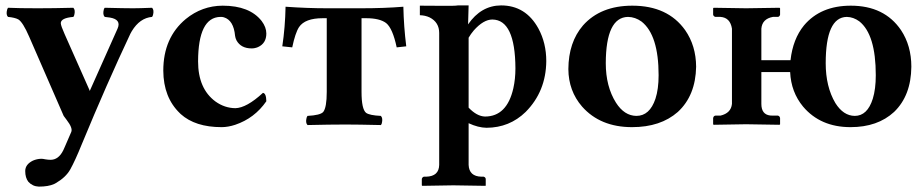

<svg xmlns="http://www.w3.org/2000/svg" viewBox="-20 -465 3430 717"><path d="M242.2 168Q225.6 197.3 188.5 218.8Q184.6 220.7 182.1 222.2Q160.6 231.9 125 231.9Q101.6 231 85.9 213.9Q74.2 198.7 74.2 173.8Q74.2 148.9 103 134.8Q117.7 128.4 133.8 127.9Q140.1 127.9 148.9 129.9Q160.2 131.8 168.9 131.8Q198.7 131.8 216.3 96.2Q219.2 89.8 222.2 83L246.1 27.8Q252.4 13.2 229 -17.1Q221.2 -27.8 217.8 -32.2L88.9 -328.1Q65.4 -382.3 48.3 -392.6Q35.6 -399.4 9.8 -401.9Q1.5 -410.2 6.8 -429.7Q8.3 -434.1 9.8 -436Q49.8 -434.1 121.1 -434.1Q180.2 -434.1 253.9 -436Q262.2 -427.7 257.3 -408.7Q255.9 -404.3 253.9 -401.9Q207 -397.9 207 -378.4Q207.5 -368.2 221.2 -337.9L314 -128.9Q314.9 -126.5 315.4 -125Q315.9 -126.5 315.9 -127L418.9 -357.9Q434.1 -392.1 390.6 -399.4Q382.3 -400.9 371.1 -401.9Q362.8 -410.2 367.7 -429.7Q369.1 -434.1 371.1 -436Q445.3 -434.1 477.1 -434.1Q499.5 -434.1 547.9 -436Q556.2 -427.7 551.3 -408.7Q549.8 -404.3 547.9 -401.9Q502 -397.9 472.2 -348.6Q469.2 -343.3 466.8 -338.9Q379.4 -153.8 285.2 74.2Q260.7 134.8 242.2 168Z M974.6 -86.9Q930.7 -23.4 858.4 1Q831.5 9.8 807.6 9.8Q709 9.8 654.8 -39.1Q652.8 -41 651.9 -42Q590.3 -101.1 589.8 -201.2Q589.8 -324.2 673.8 -394Q734.4 -443.4 811.5 -443.8Q912.1 -443.8 957 -386.7Q974.6 -363.3 974.6 -339.8Q974.6 -303.2 943.4 -289.1Q931.6 -284.2 919.9 -284.2Q879.9 -284.2 863.3 -314Q858.9 -322.8 857.9 -331.1Q852.5 -389.6 815.9 -400.4Q809.6 -402.3 802.7 -401.9Q720.2 -399.9 719.7 -235.8Q719.7 -133.8 784.7 -85.9Q818.8 -61.5 858.9 -61Q900.9 -62 961.9 -118.2Q974.1 -116.7 974.6 -86.9Z M1200.2 -122.1V-397H1185.1Q1119.1 -397 1096.7 -363.8Q1082.5 -341.8 1071.3 -288.1L1034.2 -292Q1044.9 -362.8 1046.4 -439.9Q1126.5 -434.1 1202.1 -434.1H1328.1Q1416 -434.1 1486.3 -439.9Q1487.8 -366.2 1497.1 -292Q1496.1 -292 1461.4 -288.1Q1446.3 -359.4 1421.9 -378.9Q1397.9 -397 1347.2 -397H1330.1V-122.1Q1330.1 -57.1 1347.2 -43.5Q1360.4 -34.2 1402.3 -32.2Q1410.6 -23.9 1405.8 -4.4Q1404.3 0 1402.3 2Q1315.9 0 1270.5 0Q1211.9 0 1128.4 2Q1120.1 -6.3 1125 -25.4Q1126.5 -29.8 1128.4 -32.2Q1176.3 -34.7 1187 -46.9Q1200.2 -63.5 1200.2 -122.1Z M1730 -324.2V-63Q1760.7 -30.8 1791 -29.8Q1873 -29.8 1897 -135.3Q1904.8 -169.9 1904.8 -210Q1903.8 -391.1 1818.8 -392.1Q1785.6 -392.1 1749.5 -351.6Q1738.3 -338.4 1730 -324.2ZM1620.1 150.9V-341.8Q1620.1 -381.8 1584.5 -399.9Q1567.9 -407.7 1547.9 -408.2V-443.8Q1572.8 -443.8 1614.7 -443.4Q1679.2 -442.4 1689.9 -444.8H1730L1728 -374Q1776.4 -444.3 1851.1 -444.8Q1943.4 -444.8 1990.7 -358.4Q2020 -304.2 2020 -236.8Q2019 -123.5 1942.9 -46.9Q1882.8 11.7 1796.9 12.2Q1765.6 11.7 1730 -4.9V150.9Q1731.9 193.8 1777.8 194.8H1786.1Q1793 196.8 1793.9 203.1V227.1L1793 229Q1792 229 1672.9 227.1L1557.1 229L1555.2 227.1V203.1Q1557.1 196.3 1563 194.8H1571.8Q1619.1 193.4 1620.1 150.9Z M2325.2 -401.9Q2242.7 -400.4 2242.2 -229Q2242.2 -142.1 2280.3 -81.5Q2311.5 -32.7 2356.4 -32.2Q2406.2 -32.2 2427.7 -96.2Q2439.5 -132.3 2439.5 -184.1Q2439.5 -334 2376 -384.3Q2352.5 -401.4 2325.2 -401.9ZM2102.5 -207Q2103 -307.1 2157.2 -370.1Q2222.7 -443.8 2341.3 -443.8Q2473.6 -443.8 2538.6 -352.5Q2579.1 -294.4 2579.6 -215.8Q2577.6 -107.9 2511.2 -46.9Q2446.8 9.8 2340.3 9.8Q2221.7 9.8 2153.8 -66.9Q2103 -125.5 2102.5 -207Z M2713.4 -357.9Q2707 -399.4 2670.4 -401.9H2651.4Q2644.5 -403.8 2643.1 -410.2V-434.1L2645 -436Q2646 -436 2766.1 -434.1Q2766.1 -434.1 2891.1 -436L2893.1 -434.1V-410.2Q2891.6 -403.3 2885.3 -401.9H2866.2Q2826.2 -394.5 2823.2 -357.9V-240.2H2932.1Q2940.9 -319.3 2982.4 -370.1Q3044.4 -443.8 3157.2 -443.8Q3282.7 -443.8 3344.7 -352.5Q3383.3 -294.4 3383.3 -215.8Q3382.3 -107.9 3318.8 -46.9Q3257.3 9.8 3156.2 9.8Q3043.9 9.8 2979 -66.9Q2934.1 -121.1 2930.7 -195.8H2823.2V-77.1Q2823.2 -37.6 2856 -33.7Q2861.3 -33.2 2866.2 -33.2H2885.3Q2892.1 -31.2 2893.1 -23.9V-1L2891.1 1Q2890.1 1 2766.1 -1L2645 1L2643.1 -1V-23.9Q2644.5 -32.2 2651.4 -33.2H2670.4Q2710 -42.5 2713.4 -77.1ZM3142.1 -401.9Q3063.5 -400.4 3063.5 -229Q3063.5 -141.1 3099.6 -80.1Q3129.4 -32.7 3171.9 -32.2Q3219.2 -32.2 3239.3 -96.2Q3250.5 -132.3 3250.5 -184.1Q3250.5 -336.4 3189 -385.3Q3167 -401.4 3142.1 -401.9Z"/></svg>

Font: Linux Libertine O
Style: Bold
Weight: 700
Designer: Philipp H. Poll
Foundry: Philipp H. Poll
Version: Version 5.0.0